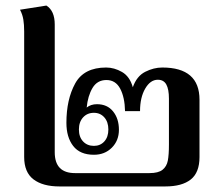

<svg xmlns="http://www.w3.org/2000/svg" viewBox="-20 -671 783 691"><path d="M67 -106V-558Q67 -582 64 -600.5Q61 -619 52 -636L147 -651Q177 -632 177 -583V-123Q177 -48 250 -48H518Q550 -48 565 -60Q580 -72 584 -93Q588 -114 588 -151V-316Q588 -350 578.5 -367Q569 -384 548 -384Q521 -384 502.5 -352Q484 -320 484 -271H430Q429 -321 412.5 -352Q396 -383 363 -383Q330 -383 313 -354.5Q296 -326 292 -284Q307 -296 329 -296Q366 -296 387 -270Q408 -244 408 -204Q408 -165 382.5 -139.5Q357 -114 318 -114Q268 -114 243.5 -145.5Q219 -177 219 -229Q219 -313 250.5 -370.5Q282 -428 362 -428Q391 -428 419 -412Q447 -396 458 -357Q472 -397 502.5 -412.5Q533 -428 564 -428Q698 -428 698 -312V-106Q698 -50 666.5 -25Q635 0 575 0H194Q134 0 100.5 -25.5Q67 -51 67 -106ZM370 -205Q370 -232 355.5 -248.5Q341 -265 318 -265Q294 -265 279 -248.5Q264 -232 264 -205Q264 -178 279 -162Q294 -146 318 -146Q341 -146 355.5 -162Q370 -178 370 -205Z"/></svg>

Font: Taviraj Medium
Style: Regular
Weight: 500
Designer: Katatrad Team
Foundry: CadsonDemak
Version: Version 1.030